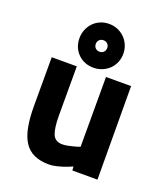

<svg xmlns="http://www.w3.org/2000/svg" viewBox="-140 -853 841 964"><g transform="rotate(20 280.5 -371.5)"><path d="M487 -499 489 0H355L353 -21Q332 -11 311 -4Q293 2 272 7Q251 12 234 12Q187 12 154 -3Q121 -18 101 -49Q81 -80 72 -127Q63 -174 63 -238V-499H197V-238Q197 -170 210 -138Q223 -106 262 -106Q274 -106 290 -109Q306 -112 320 -116Q337 -120 353 -126V-499ZM161 -638Q161 -662 170 -683.5Q179 -705 194.5 -721Q210 -737 231.5 -746Q253 -755 278 -755Q302 -755 323.5 -746Q345 -737 361 -721Q377 -705 386 -683.5Q395 -662 395 -638Q395 -613 386 -591.5Q377 -570 361 -554.5Q345 -539 323.5 -530Q302 -521 278 -521Q227 -521 194 -554Q161 -587 161 -638ZM248 -638Q248 -624 256.5 -615.5Q265 -607 279 -607Q292 -607 300.5 -615.5Q309 -624 309 -638Q309 -651 300.5 -659.5Q292 -668 279 -668Q265 -668 256.5 -659.5Q248 -651 248 -638Z"/></g></svg>

Font: Panefresco 999wt
Style: Regular
Weight: 900
Version: Version 1.001